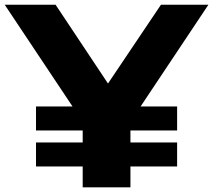

<svg xmlns="http://www.w3.org/2000/svg" viewBox="-39 -798 908 818"><path d="M715.6 -344.4V-242.2H516.7V-191.1H715.6V-88.9H516.7V0H313.3V-88.9H114.4V-191.1H313.3V-242.2H114.4V-344.4H270L-18.9 -777.8H197.8L421.1 -442.2L646.7 -777.8H848.9L560 -344.4Z"/></svg>

Font: Paperlogy 9 Black
Style: Regular
Weight: 900
Designer: redesigned by Lee Juim, glyphs from Gmarket Sans & Montserrat
Foundry: PT&
Version: Version 1.001